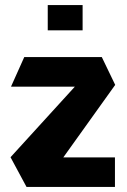

<svg xmlns="http://www.w3.org/2000/svg" viewBox="-20 -740 504 760"><path d="M24 -397V-398L76 -514H383L369 -397ZM207 -84 22 -117V-118L383 -514L436 -404ZM85 0 22 -117H435V0ZM169 -620V-720H307V-620Z"/></svg>

Font: Foldit SemiBold
Style: Regular
Weight: 600
Version: Version 1.003